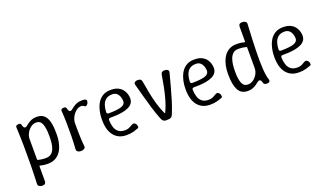

<svg xmlns="http://www.w3.org/2000/svg" viewBox="-81 -1278 3513 2056"><g transform="rotate(-20 1675.5 -250.0)"><path d="M315 -507Q366 -507 396.5 -481.5Q427 -456 441 -404.5Q455 -353 455 -275V-250Q455 -217 449 -181Q443 -145 430 -111.5Q417 -78 394.5 -51.5Q372 -25 339 -9Q306 7 260 7Q232 7 209 3.5Q186 0 173 -4Q165 -7 165 2V168Q165 188 155.5 197.5Q146 207 124 207Q110 207 98.5 202.5Q87 198 80.5 189.5Q74 181 75 169Q80 65 81.5 -44.5Q83 -154 81.5 -263.5Q80 -373 75 -476Q75 -484 79 -489.5Q83 -495 91 -497.5Q99 -500 109 -500Q124 -500 129.5 -495Q135 -490 138 -476Q141 -461 148 -451.5Q155 -442 165 -442Q174 -442 186.5 -452Q199 -462 216 -474.5Q233 -487 257.5 -497Q282 -507 315 -507ZM290 -452Q258 -452 229.5 -431Q201 -410 183 -376.5Q165 -343 165 -307V-77Q165 -71 171 -69Q185 -65 208.5 -61.5Q232 -58 260 -58Q298 -58 321 -76Q344 -94 355.5 -123.5Q367 -153 371 -186.5Q375 -220 375 -250V-275Q375 -358 356.5 -405Q338 -452 290 -452Z M639 0Q625 0 613.5 -4.5Q602 -9 595.5 -17.5Q589 -26 590 -38Q595 -108 596.5 -183Q598 -258 596.5 -332.5Q595 -407 590 -477Q589 -488 599 -494Q609 -500 624 -500Q639 -500 644.5 -495Q650 -490 653 -476Q656 -461 663 -451.5Q670 -442 680 -442Q689 -442 701.5 -452Q714 -462 731 -474.5Q748 -487 772.5 -497Q797 -507 830 -507Q838 -507 845.5 -506.5Q853 -506 860 -505Q874 -504 881 -494Q888 -484 880 -462Q877 -454 870.5 -446.5Q864 -439 856.5 -436Q849 -433 843 -436Q836 -441 826 -446.5Q816 -452 805 -452Q773 -452 744.5 -429Q716 -406 698 -371Q680 -336 680 -300Q680 -258 680.5 -213.5Q681 -169 683 -124.5Q685 -80 690 -38Q692 -26 685 -17.5Q678 -9 666 -4.5Q654 0 639 0Z M1159 7Q1102 7 1064 -14.5Q1026 -36 1004 -70.5Q982 -105 973 -145.5Q964 -186 964 -225V-250Q964 -289 973.5 -333.5Q983 -378 1004.5 -417.5Q1026 -457 1064 -482Q1102 -507 1159 -507Q1211 -507 1244 -490.5Q1277 -474 1295 -449Q1313 -424 1320 -398Q1327 -372 1327 -352Q1327 -316 1308.5 -293Q1290 -270 1259.5 -257Q1229 -244 1192.5 -237.5Q1156 -231 1119.5 -229.5Q1083 -228 1054 -228Q1044 -228 1039 -222.5Q1034 -217 1034 -208Q1035 -164 1046.5 -127.5Q1058 -91 1085 -69.5Q1112 -48 1159 -48Q1194 -48 1219.5 -63.5Q1245 -79 1259 -84Q1268 -87 1276.5 -82.5Q1285 -78 1291.5 -70Q1298 -62 1300 -52Q1305 -34 1301.5 -28.5Q1298 -23 1294 -21Q1277 -14 1240.5 -3.5Q1204 7 1159 7ZM1055 -278Q1163 -279 1205.5 -295.5Q1248 -312 1247 -350Q1246 -376 1237 -400.5Q1228 -425 1209 -441Q1190 -457 1159 -457Q1112 -457 1085 -434.5Q1058 -412 1046.5 -376Q1035 -340 1034 -298Q1034 -289 1039.5 -283.5Q1045 -278 1055 -278Z M1611 3Q1591 3 1578.5 -5.5Q1566 -14 1557 -36Q1530 -105 1507.5 -178.5Q1485 -252 1465.5 -325.5Q1446 -399 1427 -467Q1423 -480 1427.5 -488.5Q1432 -497 1442.5 -502Q1453 -507 1467 -507Q1490 -507 1500.5 -498.5Q1511 -490 1514 -470Q1524 -410 1537 -342.5Q1550 -275 1569 -207.5Q1588 -140 1617 -79Q1619 -75 1622 -75Q1625 -75 1627 -79Q1656 -140 1675 -207.5Q1694 -275 1707 -342.5Q1720 -410 1730 -470Q1733 -490 1743 -498.5Q1753 -507 1772 -507H1773Q1789 -507 1800 -502.5Q1811 -498 1816 -489Q1821 -480 1817 -467Q1799 -399 1779.5 -325.5Q1760 -252 1737.5 -178.5Q1715 -105 1687 -36Q1678 -14 1663 -5.5Q1648 3 1611 3Z M2112 7Q2055 7 2017 -14.5Q1979 -36 1957 -70.5Q1935 -105 1926 -145.5Q1917 -186 1917 -225V-250Q1917 -289 1926.5 -333.5Q1936 -378 1957.5 -417.5Q1979 -457 2017 -482Q2055 -507 2112 -507Q2164 -507 2197 -490.5Q2230 -474 2248 -449Q2266 -424 2273 -398Q2280 -372 2280 -352Q2280 -316 2261.5 -293Q2243 -270 2212.5 -257Q2182 -244 2145.5 -237.5Q2109 -231 2072.5 -229.5Q2036 -228 2007 -228Q1997 -228 1992 -222.5Q1987 -217 1987 -208Q1988 -164 1999.5 -127.5Q2011 -91 2038 -69.5Q2065 -48 2112 -48Q2147 -48 2172.5 -63.5Q2198 -79 2212 -84Q2221 -87 2229.5 -82.5Q2238 -78 2244.5 -70Q2251 -62 2253 -52Q2258 -34 2254.5 -28.5Q2251 -23 2247 -21Q2230 -14 2193.5 -3.5Q2157 7 2112 7ZM2008 -278Q2116 -279 2158.5 -295.5Q2201 -312 2200 -350Q2199 -376 2190 -400.5Q2181 -425 2162 -441Q2143 -457 2112 -457Q2065 -457 2038 -434.5Q2011 -412 1999.5 -376Q1988 -340 1987 -298Q1987 -289 1992.5 -283.5Q1998 -278 2008 -278Z M2540 7Q2464 7 2432 -53.5Q2400 -114 2400 -225V-250Q2400 -289 2409.5 -333.5Q2419 -378 2440.5 -417.5Q2462 -457 2500 -482Q2538 -507 2595 -507Q2624 -507 2646.5 -503.5Q2669 -500 2682 -496Q2690 -493 2690 -502V-668Q2690 -688 2699.5 -697.5Q2709 -707 2731 -707Q2745 -707 2756.5 -702.5Q2768 -698 2774.5 -690Q2781 -682 2780 -669Q2770 -493 2767 -366Q2764 -239 2770 -156.5Q2776 -74 2791 -33Q2796 -21 2788.5 -9.5Q2781 2 2759 2Q2736 2 2728 -5.5Q2720 -13 2717 -27Q2714 -42 2707.5 -50Q2701 -58 2690 -58Q2681 -58 2668.5 -48Q2656 -38 2639 -25.5Q2622 -13 2597.5 -3Q2573 7 2540 7ZM2565 -58Q2597 -58 2625.5 -78.5Q2654 -99 2672 -131.5Q2690 -164 2690 -200V-433Q2690 -440 2684 -441Q2671 -445 2647.5 -448.5Q2624 -452 2595 -452Q2557 -452 2534 -431.5Q2511 -411 2499.5 -379Q2488 -347 2484 -312.5Q2480 -278 2480 -250V-225Q2480 -147 2498.5 -102.5Q2517 -58 2565 -58Z M3123 7Q3066 7 3028 -14.5Q2990 -36 2968 -70.5Q2946 -105 2937 -145.5Q2928 -186 2928 -225V-250Q2928 -289 2937.5 -333.5Q2947 -378 2968.5 -417.5Q2990 -457 3028 -482Q3066 -507 3123 -507Q3175 -507 3208 -490.5Q3241 -474 3259 -449Q3277 -424 3284 -398Q3291 -372 3291 -352Q3291 -316 3272.5 -293Q3254 -270 3223.5 -257Q3193 -244 3156.5 -237.5Q3120 -231 3083.5 -229.5Q3047 -228 3018 -228Q3008 -228 3003 -222.5Q2998 -217 2998 -208Q2999 -164 3010.5 -127.5Q3022 -91 3049 -69.5Q3076 -48 3123 -48Q3158 -48 3183.5 -63.5Q3209 -79 3223 -84Q3232 -87 3240.5 -82.5Q3249 -78 3255.5 -70Q3262 -62 3264 -52Q3269 -34 3265.5 -28.5Q3262 -23 3258 -21Q3241 -14 3204.5 -3.5Q3168 7 3123 7ZM3019 -278Q3127 -279 3169.5 -295.5Q3212 -312 3211 -350Q3210 -376 3201 -400.5Q3192 -425 3173 -441Q3154 -457 3123 -457Q3076 -457 3049 -434.5Q3022 -412 3010.5 -376Q2999 -340 2998 -298Q2998 -289 3003.5 -283.5Q3009 -278 3019 -278Z"/></g></svg>

Font: Winky Sans Light
Style: Regular
Weight: 300
Designer: Simon Atzbach
Foundry: typofactur
Version: Version 1.205